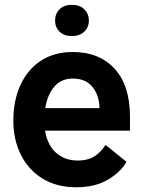

<svg xmlns="http://www.w3.org/2000/svg" viewBox="-20 -769 593 799"><path d="M297.2 10.3Q215.2 10.3 156.6 -26.1Q98 -62.5 66.8 -125.2Q35.5 -187.9 35.5 -267Q35.5 -349.8 64.6 -414.2Q93.8 -478.7 149.1 -515.6Q204.5 -552.6 283.4 -552.6Q392.8 -552.6 456.9 -483Q521 -413.4 521 -282V-225.1H167.6Q177.2 -165.8 213.1 -133.3Q248.9 -100.9 304 -100.9Q344.1 -100.9 371.1 -117.2Q398.1 -133.5 419.4 -165.8L506.4 -95.5Q482.2 -52.9 429 -21.3Q375.7 10.3 297.2 10.3ZM283 -442.1Q234.4 -442.1 205.8 -408.2Q177.2 -374.3 168.3 -318.9H393.8Q393.8 -370 365.8 -406.1Q337.7 -442.1 283 -442.1ZM209.2 -683.2Q209.2 -711.6 227.8 -730.3Q246.4 -748.9 279.1 -748.9Q311.8 -748.9 330.8 -730.3Q349.8 -711.6 349.8 -683.2Q349.8 -655.5 330.8 -637.3Q311.8 -619 279.1 -619Q246.4 -619 227.8 -637.3Q209.2 -655.5 209.2 -683.2Z"/></svg>

Font: Interface
Style: Bold
Weight: 700
Designer: Rasmus Andersson
Foundry: rsms
Version: Version 1.8